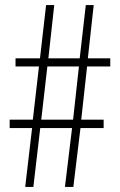

<svg xmlns="http://www.w3.org/2000/svg" viewBox="-20 -734 471 754"><path d="M322 -473H413V-505H325L348 -714H317L293 -505H170L193 -714H161L137 -505H41V-473H133L109 -264H18V-231H106L79 0H111L138 -231H263L235 0H268L296 -231H387V-264H299ZM142 -264 166 -473H290L267 -264Z"/></svg>

Font: Noto Sans Armenian ExtraCondensed ExtraLight
Style: Regular
Weight: 200
Width: 2
Designer: Monotype Design Team
Foundry: Monotype Imaging Inc.
Version: Version 2.008